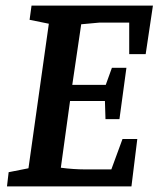

<svg xmlns="http://www.w3.org/2000/svg" viewBox="-20 -668 570 688"><path d="M5 0 11 -51 82 -65 155 -583 86 -597 93 -648H528L502 -474H443V-587H336L271 -581L239 -364H359L381 -425H433L408 -241H358L356 -306H231L198 -67Q220 -64 242.5 -62.5Q265 -61 282 -61H379L419 -170H472L451 0Z"/></svg>

Font: Faustina Light SemiBold
Style: Italic
Weight: 600
Italic angle: -8°
Version: Version 1.200